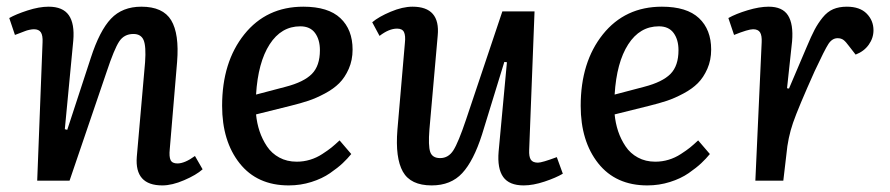

<svg xmlns="http://www.w3.org/2000/svg" viewBox="-20 -543 2674 577"><path d="M588.9 -34.2Q569.8 -17.1 533.4 -1.5Q497.1 14.2 467.8 14.2Q384.3 14.2 391.1 -71.8L416 -356Q419.4 -403.8 411.6 -422.4Q403.8 -440.9 380.9 -440.9Q353 -440.9 338.1 -418.2Q323.2 -395.5 300.8 -328.1L189 0H91.8L107.9 -416Q108.9 -436.5 102.8 -445.8Q96.7 -455.1 82 -455.1Q76.2 -455.1 68.4 -453.4Q60.5 -451.7 55.7 -449.7Q50.8 -447.8 39.8 -443.6Q28.8 -439.5 24.9 -438L7.8 -488.8Q27.3 -500 62.5 -511.5Q97.7 -522.9 126 -522.9Q168.9 -522.9 186.8 -497.3Q204.6 -471.7 200.2 -420.9L174.8 -154.8L182.1 -152.8L252.9 -369.1Q279.3 -450.7 313.5 -486.8Q347.7 -522.9 404.8 -522.9Q469.7 -522.9 494.4 -482.2Q519 -441.4 512.2 -356.9L490.2 -95.2Q487.8 -71.8 492.7 -61.8Q497.6 -51.8 513.2 -51.8Q535.2 -51.8 565.9 -74.2Z M891.6 -522.9Q966.3 -522.9 1002.9 -488.5Q1039.6 -454.1 1039.6 -394Q1039.6 -362.3 1028.1 -336.2Q1016.6 -310.1 999.5 -293Q982.4 -275.9 956.3 -262Q930.2 -248 906.7 -240.2Q883.3 -232.4 853.5 -225.1L749.5 -199.2Q752 -172.9 760 -148.7Q768.1 -124.5 782.2 -103.3Q796.4 -82 819.3 -69.6Q842.3 -57.1 871.6 -57.1Q892.6 -57.1 911.9 -63Q931.2 -68.8 948.5 -80.1Q965.8 -91.3 976.1 -99.6Q986.3 -107.9 1000.5 -121.1L1035.6 -80.1Q1024.4 -66.4 1010 -52.7Q995.6 -39.1 971.9 -22.7Q948.2 -6.3 915.8 3.9Q883.3 14.2 847.7 14.2Q752.9 14.2 700.2 -52.2Q647.5 -118.7 647.5 -225.1Q647.5 -356.4 714.1 -439.7Q780.8 -522.9 891.6 -522.9ZM941.4 -392.1Q941.4 -423.8 926.8 -443.8Q912.1 -463.9 882.3 -463.9Q825.2 -463.9 790.3 -409.7Q755.4 -355.5 749.5 -258.8L838.4 -282.2Q893.1 -296.4 917.2 -320.8Q941.4 -345.2 941.4 -392.1Z M1098.6 -476.1Q1118.2 -492.7 1154.1 -507.8Q1189.9 -522.9 1219.7 -522.9Q1303.7 -522.9 1295.4 -436L1270.5 -153.8Q1266.6 -105 1272.9 -86.4Q1279.3 -67.9 1302.7 -67.9Q1327.6 -67.9 1342.5 -91.3Q1357.4 -114.7 1380.4 -183.1L1489.7 -508.8H1586.4L1570.3 -92.8Q1569.3 -72.3 1575.2 -63.2Q1581.1 -54.2 1596.7 -54.2Q1608.9 -54.2 1653.3 -70.8L1671.4 -21Q1650.9 -8.8 1616.5 2.7Q1582 14.2 1553.7 14.2Q1510.3 14.2 1492.2 -11.2Q1474.1 -36.6 1478.5 -87.9L1503.4 -356L1495.6 -356.9L1428.7 -139.2Q1403.3 -59.6 1369.1 -22.7Q1335 14.2 1277.3 14.2Q1213.9 14.2 1190.7 -27.1Q1167.5 -68.4 1174.3 -152.8L1196.8 -414.1Q1199.2 -436 1194.1 -446.5Q1189 -457 1173.3 -457Q1148.9 -457 1120.6 -435.1Z M1969.2 -522.9Q2043.9 -522.9 2080.6 -488.5Q2117.2 -454.1 2117.2 -394Q2117.2 -362.3 2105.7 -336.2Q2094.2 -310.1 2077.1 -293Q2060.1 -275.9 2033.9 -262Q2007.8 -248 1984.4 -240.2Q1960.9 -232.4 1931.2 -225.1L1827.1 -199.2Q1829.6 -172.9 1837.6 -148.7Q1845.7 -124.5 1859.9 -103.3Q1874 -82 1897 -69.6Q1919.9 -57.1 1949.2 -57.1Q1970.2 -57.1 1989.5 -63Q2008.8 -68.8 2026.1 -80.1Q2043.5 -91.3 2053.7 -99.6Q2064 -107.9 2078.1 -121.1L2113.3 -80.1Q2102.1 -66.4 2087.6 -52.7Q2073.2 -39.1 2049.6 -22.7Q2025.9 -6.3 1993.4 3.9Q1960.9 14.2 1925.3 14.2Q1830.6 14.2 1777.8 -52.2Q1725.1 -118.7 1725.1 -225.1Q1725.1 -356.4 1791.7 -439.7Q1858.4 -522.9 1969.2 -522.9ZM2019 -392.1Q2019 -423.8 2004.4 -443.8Q1989.7 -463.9 1960 -463.9Q1902.8 -463.9 1867.9 -409.7Q1833 -355.5 1827.1 -258.8L1916 -282.2Q1970.7 -296.4 1994.9 -320.8Q2019 -345.2 2019 -392.1Z M2269 -416Q2270 -436 2264.2 -445.6Q2258.3 -455.1 2243.2 -455.1Q2228.5 -455.1 2186 -438L2168.9 -488.8Q2191.4 -501.5 2226.8 -512.2Q2262.2 -522.9 2290 -522.9Q2331.5 -522.9 2348.1 -496.8Q2364.7 -470.7 2360.4 -418.9L2345.2 -277.8L2351.1 -276.9L2404.3 -401.9Q2418 -434.6 2428 -453.6Q2438 -472.7 2452.1 -490.2Q2466.3 -507.8 2483.9 -515.4Q2501.5 -522.9 2524.9 -522.9Q2564 -522.9 2584.5 -502.2Q2605 -481.4 2605 -452.1Q2605 -428.7 2590.8 -408.7Q2576.7 -388.7 2551.3 -378.9L2531.2 -404.8Q2522 -417.5 2514.9 -422.9Q2507.8 -428.2 2497.1 -428.2Q2481 -428.2 2469.7 -411.1Q2458.5 -394 2428.2 -329.1Q2378.9 -219.2 2363.3 -174.1Q2347.7 -128.9 2343.3 -79.1L2334 0H2250Z"/></svg>

Font: Literata Book Medium
Style: Italic
Weight: 500
Italic angle: -3°
Designer: Latin by Veronika Burian and Jose Scaglione. Greek by Irene Vlachou. Cyrillic by Vera Evstafieva
Foundry: TypeTogether
Version: Version 1.003;PS 001.003;hotconv 1.0.88;makeotf.lib2.5.64775